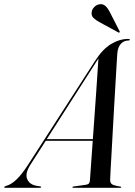

<svg xmlns="http://www.w3.org/2000/svg" viewBox="-74 -895 645 915"><path d="M70 -108.5Q44.5 -68 55.5 -41.8Q66.5 -15.5 100 -9.5L116.5 -7Q122 -6.5 122 -3.5Q122 0 116 0H-49Q-54 0 -54 -3Q-54 -6 -45.5 -9Q-22 -14.5 4 -39Q30 -63.5 60.5 -111L378.5 -604Q414.5 -660.5 455 -685Q495.5 -709.5 537.5 -709.5Q545 -709.5 544.5 -706Q544.5 -702 539 -702Q516.5 -702 502 -686.2Q487.5 -670.5 485 -640Q484.5 -633.5 482.5 -600.2Q480.5 -567 477.5 -516Q474.5 -465 471 -405Q467.5 -345 464.2 -284.5Q461 -224 458 -171.8Q455 -119.5 453 -84Q451 -48.5 451 -39Q450.5 -24.5 458.5 -17.8Q466.5 -11 498.5 -6Q504 -5.5 504 -3Q504 0 499 0H275.5Q271 0 271 -3Q271 -5.5 275 -6L335.5 -14.5Q346 -16 350 -21.2Q354 -26.5 354.5 -35Q355.5 -48.5 359.2 -101Q363 -153.5 368 -224H144ZM383 -597.5 149 -232H368.5Q372.5 -287.5 376.8 -347.2Q381 -407 384.8 -461.2Q388.5 -515.5 391.2 -556.5Q394 -597.5 395 -616Q391 -610.5 383 -597.5ZM449 -838 496 -746Q498 -743 495.5 -740.5Q494 -738 490 -740.5L399 -790Q383 -798.5 371.2 -809.8Q359.5 -821 363.5 -841Q365.5 -852 376.8 -863Q388 -874 404 -875Q418 -876 428.8 -866.2Q439.5 -856.5 449 -838Z"/></svg>

Font: Fraunces 144pt S000
Style: Italic
Weight: 400
Italic angle: -16°
Version: Version 1.000; ttfautohint (v1.8.3)